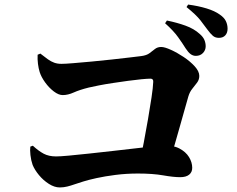

<svg xmlns="http://www.w3.org/2000/svg" viewBox="-20 -857 1040 842"><path d="M839 -612Q826 -612 815.5 -620Q805 -628 794 -645Q781 -666 761 -694Q741 -722 704 -755L712 -767Q756 -758 793.5 -744.5Q831 -731 856 -708Q871 -695 876.5 -681.5Q882 -668 882 -654Q882 -637 870 -624.5Q858 -612 839 -612ZM592 -144Q601 -182 610.5 -232Q620 -282 629 -334Q638 -386 644.5 -429.5Q651 -473 652 -498Q653 -512 640 -512Q627 -512 600.5 -509.5Q574 -507 541.5 -502.5Q509 -498 475.5 -493Q442 -488 414 -482.5Q386 -477 369 -473Q329 -463 303.5 -451.5Q278 -440 255 -440Q237 -440 216 -456Q195 -472 178 -495.5Q161 -519 154 -541Q149 -557 146.5 -577Q144 -597 145 -617L157 -622Q176 -607 190 -597Q204 -587 218 -582Q232 -577 249 -577Q266 -577 301.5 -580Q337 -583 381.5 -587Q426 -591 470 -596Q514 -601 549 -605Q584 -609 599 -611Q623 -614 636 -624Q649 -634 660 -642.5Q671 -651 687 -651Q702 -651 729.5 -638.5Q757 -626 785.5 -607Q814 -588 834 -566Q854 -544 854 -524Q854 -508 844.5 -495Q835 -482 823.5 -468Q812 -454 806 -434Q798 -405 788 -370.5Q778 -336 767.5 -298Q757 -260 745.5 -221Q734 -182 722 -144ZM242 -35Q219 -35 194.5 -50.5Q170 -66 151 -89Q132 -112 123 -134Q116 -154 113.5 -177Q111 -200 113 -214L124 -218Q149 -195 171.5 -183Q194 -171 226 -171Q243 -171 281.5 -174.5Q320 -178 370.5 -183.5Q421 -189 474.5 -195Q528 -201 575 -206.5Q622 -212 654 -215.5Q686 -219 693 -219Q738 -221 766.5 -206Q795 -191 809 -168Q823 -145 823 -121Q823 -102 809.5 -91Q796 -80 770 -80Q741 -80 695.5 -88Q650 -96 585 -96Q534 -96 487 -90Q440 -84 403.5 -76Q367 -68 345 -61Q325 -55 308 -49Q291 -43 275 -39Q259 -35 242 -35ZM940 -691Q924 -691 913.5 -700Q903 -709 889 -728Q877 -745 858.5 -768.5Q840 -792 798 -826L805 -837Q850 -831 886 -820Q922 -809 944 -793Q963 -780 970.5 -764.5Q978 -749 978 -731Q978 -713 968 -702Q958 -691 940 -691Z"/></svg>

Font: Noto Serif JP Black
Style: Regular
Weight: 900
Designer: Ryoko NISHIZUKA 西塚涼子 (kana & ideographs); Frank Grießhammer (Latin, Greek & Cyrillic); Wenlong ZHANG 张文龙 (bopomofo); San
Foundry: Adobe
Version: Version 2.003-H1;hotconv 1.1.1;makeotfexe 2.6.0